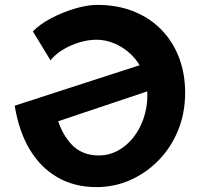

<svg xmlns="http://www.w3.org/2000/svg" viewBox="-20 -763 825 783"><path d="M376 -743Q460 -743 526.5 -716Q593 -689 639.5 -640.5Q686 -592 710.5 -527Q735 -462 735 -385Q735 -302 706.5 -232Q678 -162 627.5 -110Q577 -58 512 -29Q447 0 373 0Q284 0 215 -39.5Q146 -79 101.5 -153Q57 -227 40 -332L608 -516L639 -410L165 -251L210 -294Q227 -224 269.5 -176.5Q312 -129 384 -129Q423 -129 458.5 -147.5Q494 -166 521.5 -199.5Q549 -233 565 -278.5Q581 -324 581 -377Q581 -429 563 -470.5Q545 -512 514.5 -541Q484 -570 447.5 -585.5Q411 -601 373 -601Q340 -601 303.5 -590Q267 -579 236 -560Q205 -541 186 -517L114 -635Q142 -664 188.5 -688.5Q235 -713 285.5 -728Q336 -743 376 -743Z"/></svg>

Font: Josefin Sans Thin
Style: Bold
Weight: 700
Version: Version 2.000